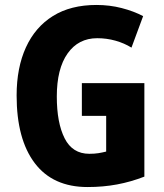

<svg xmlns="http://www.w3.org/2000/svg" viewBox="-20 -744 663 774"><path d="M310 -409H562V-32Q508 -11 452 -0.5Q396 10 333 10Q193 10 120 -86.5Q47 -183 47 -359Q47 -471 84.5 -553Q122 -635 193.5 -679.5Q265 -724 369 -724Q422 -724 470.5 -711.5Q519 -699 557 -679L510 -552Q481 -570 445.5 -580Q410 -590 372 -590Q296 -590 252.5 -528.5Q209 -467 209 -355Q209 -249 240.5 -186.5Q272 -124 340 -124Q361 -124 376.5 -126.5Q392 -129 408 -133V-277H310Z"/></svg>

Font: Noto Sans Sinhala Condensed ExtraBold
Style: Regular
Weight: 800
Width: 3
Designer: Jelle Bosma - Monotype Design Team
Foundry: Monotype Imaging Inc.
Version: Version 2.006; ttfautohint (v1.8.4.7-5d5b)